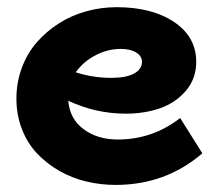

<svg xmlns="http://www.w3.org/2000/svg" viewBox="-20 -503 609 537"><path d="M483.9 -172.9 545.9 -74.2Q443.4 14.2 303.2 14.2Q260.7 14.2 220.5 4.4Q180.2 -5.4 145 -25.6Q109.9 -45.9 83.3 -74.2Q56.6 -102.5 41.3 -141.8Q25.9 -181.2 25.9 -227.1Q25.9 -272.5 41 -313.2Q56.2 -354 82.8 -384.5Q109.4 -415 144.5 -437.5Q179.7 -460 221.2 -471.4Q262.7 -482.9 306.2 -482.9Q405.3 -482.9 467 -441.4Q528.8 -399.9 528.8 -330.1Q528.8 -283.2 500.2 -249.5Q471.7 -215.8 428 -200.4Q384.3 -185.1 332 -185.1Q248 -185.1 170.9 -221.2Q175.3 -169.9 214.1 -141.4Q252.9 -112.8 309.1 -112.8Q406.7 -112.8 483.9 -172.9ZM317.9 -366.2Q280.8 -366.2 246.6 -348.1Q212.4 -330.1 191.9 -300.8Q239.3 -285.2 293 -285.2Q334 -285.6 355.5 -297.6Q377 -309.6 377 -330.1Q377 -346.2 360.8 -356.2Q344.7 -366.2 317.9 -366.2Z"/></svg>

Font: BioRhyme ExtraBold
Style: Regular
Weight: 800
Designer: Aoife Mooney
Foundry: Aoife Mooney Type
Version: Version 1.500;PS 001.500;hotconv 1.0.88;makeotf.lib2.5.64775